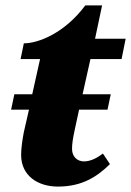

<svg xmlns="http://www.w3.org/2000/svg" viewBox="-20 -679 484 709"><path d="M194 10C286 10 341 -29 386 -73L360 -112C339 -96 315 -83 290 -83C265 -83 246 -101 246 -129C246 -148 249 -167 256 -200L272 -274H377L389 -331H285L314 -461H429L444 -536H331L357 -659H295C218 -556 121 -519 68 -519L56 -461H128L99 -331H33L21 -274H87L68 -191C63 -165 58 -131 58 -107C58 -29 121 10 194 10Z"/></svg>

Font: Noto Serif SemiCondensed Black
Style: Italic
Weight: 900
Width: 4
Italic angle: -12°
Designer: Monotype Design Team
Foundry: Monotype Imaging Inc.
Version: Version 2.014